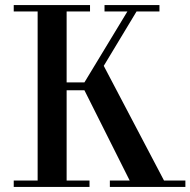

<svg xmlns="http://www.w3.org/2000/svg" viewBox="-20 -735 749 755"><path d="M128 -25V-690H34V-715H334V-690H242V-411H312L481 -690H391V-715H607V-690H517L388 -476L625 -25H709V0H412V-25H490L312 -380H242V-25H332V0H34V-25Z"/></svg>

Font: Bailleul Roman
Style: Roman
Weight: 400
Version: Version 1